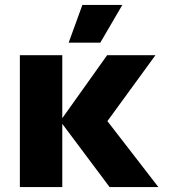

<svg xmlns="http://www.w3.org/2000/svg" viewBox="-20 -763 711 783"><path d="M427 0 234 -258V0H61V-538H234V-281L417 -538H614L418 -269L626 0ZM260 -589 316 -743H479L389 -589Z"/></svg>

Font: Geist ExtBd
Style: Regular
Weight: 400
Designer: Basement.studio, Andrés Briganti, Mateo Zaragoza
Foundry: Basement.studio, Vercel, Andrés Briganti, Guido Ferreyra, Mateo Zaragoza
Version: Version 1.401